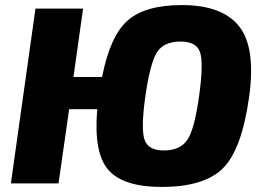

<svg xmlns="http://www.w3.org/2000/svg" viewBox="-20 -724 1035 758"><path d="M270 -420H383Q415 -583 484.5 -643.5Q554 -704 698 -704Q858 -704 924.5 -619.5Q991 -535 963 -338Q934 -133 860 -59.5Q786 14 618 14Q467 14 408 -53Q349 -120 364 -293H253L211 0H23L120 -690H308ZM767 -352Q784 -477 769.5 -518.5Q755 -560 693 -560Q626 -560 599 -516.5Q572 -473 553 -338Q536 -213 551 -171.5Q566 -130 626 -130Q693 -130 721 -174Q749 -218 767 -352Z"/></svg>

Font: Ezarion Extra Bold
Style: Italic
Weight: 800
Italic angle: -8°
Designer: Natanael Gama
Version: Version 1.001;PS 001.001;hotconv 1.0.70;makeotf.lib2.5.58329